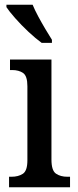

<svg xmlns="http://www.w3.org/2000/svg" viewBox="-20 -786 326 806"><path d="M18 0V-44H28Q57 -44 76 -56.5Q95 -69 95 -113V-424Q95 -467 77 -479.5Q59 -492 31 -492H22V-536H196V-116Q196 -70 215 -57Q234 -44 263 -44H274V0ZM155 -606Q130 -624 99.5 -652.5Q69 -681 43.5 -710Q18 -739 7 -756V-766H117Q126 -744 140.5 -717Q155 -690 170.5 -664Q186 -638 198 -619V-606Z"/></svg>

Font: Noto Serif Tamil Condensed Medium
Style: Italic
Weight: 500
Width: 3
Italic angle: -12°
Designer: Indian Type Foundry, Tom Grace, and the Monotype Design Team
Foundry: Monotype Imaging Inc.
Version: Version 2.003; ttfautohint (v1.8.4.7-5d5b)